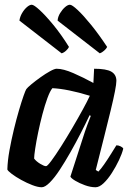

<svg xmlns="http://www.w3.org/2000/svg" viewBox="-20 -790 551 810"><path d="M156 0Q140 0 116.5 -9Q93 -18 69.5 -31Q46 -44 29.5 -56.5Q13 -69 11 -75Q12 -112 20 -156Q28 -200 38.5 -243.5Q49 -287 60 -324.5Q71 -362 79.5 -386Q88 -410 91 -414Q96 -421 113 -435Q130 -449 151 -464Q172 -479 191 -489.5Q210 -500 219 -500Q247 -500 289.5 -481.5Q332 -463 374 -440L377 -500Q429 -500 450 -487.5Q471 -475 471 -449Q471 -423 447 -324.5Q423 -226 384 -73L395 -66Q405 -76 419 -96Q433 -116 447 -138.5Q461 -161 471 -177Q480 -177 489 -172.5Q498 -168 500 -163Q495 -142 482 -114.5Q469 -87 452 -60.5Q435 -34 417 -17Q399 0 383 0Q362 0 338.5 -8.5Q315 -17 297.5 -27.5Q280 -38 277 -45L329 -206Q338 -235 348 -262Q358 -289 363 -301L358 -304Q342 -270 321 -229Q300 -188 277 -147.5Q254 -107 232 -73.5Q210 -40 190 -20Q170 0 156 0ZM174 -89Q179 -88 196.5 -111.5Q214 -135 237.5 -172Q261 -209 285 -250Q309 -291 329 -327.5Q349 -364 359 -386Q264 -415 201 -418Q191 -406 180 -376Q169 -346 159 -308Q149 -270 141 -231.5Q133 -193 128.5 -163Q124 -133 124 -121Q133 -109 149.5 -99Q166 -89 174 -89ZM401 -565 223 -703Q224 -719 233.5 -734.5Q243 -750 254.5 -760Q266 -770 275 -770Q284 -770 308 -747.5Q332 -725 364.5 -685Q397 -645 432 -592Q429 -585 419.5 -576.5Q410 -568 401 -565ZM240 -565 62 -703Q64 -719 73 -734.5Q82 -750 93.5 -760Q105 -770 114 -770Q123 -770 147.5 -747.5Q172 -725 205 -685Q238 -645 271 -592Q268 -585 259 -576.5Q250 -568 240 -565Z"/></svg>

Font: Texturina 72pt 72pt Regular
Style: Bold Italic
Weight: 700
Italic angle: -11°
Designer: Guillermo Torres Carreño
Foundry: Omnibus-Type
Version: Version 1.002; ttfautohint (v1.8.3)